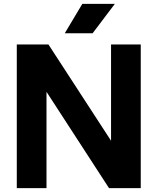

<svg xmlns="http://www.w3.org/2000/svg" viewBox="-20 -969 812 989"><path d="M66.5 0V-740H229.5L552 -244V-740H705V0H541.5L219.5 -496V0ZM313.5 -797.5 404 -949H571.5L457 -797.5Z"/></svg>

Font: Encode Sans
Style: Bold
Weight: 700
Designer: Multiple Designers
Foundry: Impallari Type
Version: Version 3.002; ttfautohint (v1.8.3) -l 8 -r 50 -G 200 -x 14 